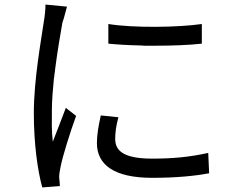

<svg xmlns="http://www.w3.org/2000/svg" viewBox="-20 -783 1040 840"><path d="M242 31C242 21 240 4 239 -5C238 -18 242 -38 245 -53C254 -100 287 -205 313 -276L268 -311C253 -270 228 -208 211 -163C205 -212 207 -253 207 -302C207 -342 211 -391 216 -441L218 -452C218 -454 218 -456 218 -457L220 -468L221 -479C231 -557 244 -633 253 -684C260 -702 268 -737 273 -754L179 -763C179 -741 176 -713 172 -690C160 -607 128 -435 128 -288C128 -153 145 -34 165 37L242 31ZM863 -592V-678C762 -663 563 -660 454 -678V-592C494 -588 545 -585 599 -584L610 -583C618 -583 625 -583 632 -583H643C645 -583 647 -583 649 -583H660C735 -583 810 -586 863 -592ZM895 -25 891 -114C810 -96 736 -89 646 -89C510 -89 484 -130 484 -176C484 -203 488 -233 498 -270L421 -278C410 -229 404 -191 404 -157C404 -63 478 -5 646 -5C749 -5 832 -13 895 -25Z"/></svg>

Font: Glow Sans SC Normal Book
Style: Regular
Weight: 500
Designer: Ryoko NISHIZUKA (kana, bopomofo & ideographs); Paul D. Hunt (Latin, Greek & Cyrillic); Sandoll Communications, Soo-young
Version: Version 0.93